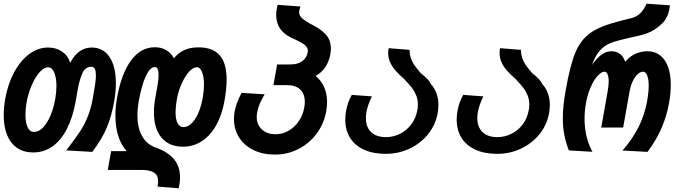

<svg xmlns="http://www.w3.org/2000/svg" viewBox="-21 -814 3641 1034"><path d="M-1 -193.5Q-1 -235 7 -281Q21 -360.5 54.5 -423.5Q88 -486.5 135.8 -522.2Q183.5 -558 237.5 -558Q282 -558 313.8 -536Q345.5 -514 357 -475.5Q378.5 -517.5 408 -537.8Q437.5 -558 472.5 -558Q535 -558 569 -506.8Q603 -455.5 603 -366.5Q603 -321 594 -268.5Q580 -188.5 554 -126.5Q528 -64.5 476 4L336 -4Q384 -67.5 408 -103.2Q432 -139 450.2 -183Q468.5 -227 479 -285.5Q487.5 -335 491.5 -361.5Q495.5 -388 495.5 -409Q495.5 -431 489.8 -442.8Q484 -454.5 470.5 -454.5Q438 -454.5 422.2 -418.8Q406.5 -383 396.5 -326L386.5 -268Q371 -182 339.5 -120.2Q308 -58.5 262 -25.8Q216 7 158 7Q107.5 7 71.8 -17Q36 -41 17.5 -86.2Q-1 -131.5 -1 -193.5ZM276.5 -281Q283 -320 283 -350Q283 -395 271.2 -423.2Q259.5 -451.5 238.5 -451.5Q215.5 -451.5 192 -425Q168.5 -398.5 149.8 -355Q131 -311.5 122.5 -264Q116 -228.5 116 -196Q116 -153.5 127.8 -128.5Q139.5 -103.5 162.5 -103.5Q187.5 -103.5 210.5 -127.2Q233.5 -151 250.8 -191.5Q268 -232 276.5 -281Z M830.5 162Q830.5 129.5 808 115.2Q785.5 101 739 101H559.5L577.5 0H662Q632 -31 616.2 -80.5Q600.5 -130 600.5 -191.5Q600.5 -239 609 -285Q632 -417 684.5 -488.2Q737 -559.5 812.5 -559.5Q849 -559.5 875.2 -543.5Q901.5 -527.5 915.5 -500Q938 -528.5 970.2 -543.8Q1002.5 -559 1049 -559Q1125 -559 1162.2 -516.2Q1199.5 -473.5 1199.5 -385Q1199.5 -336.5 1188 -271.5Q1174.5 -194.5 1143 -139Q1111.5 -83.5 1066 -53.8Q1020.5 -24 964.5 -24Q889.5 -24 848.8 -72.8Q808 -121.5 808 -208.5Q808 -246.5 815 -284.5L826.5 -349Q833 -384.5 833 -410.5Q833 -453 813.5 -453Q787 -453 764.2 -403.8Q741.5 -354.5 726 -268Q719 -227 719 -193Q719 -128 742.8 -83.8Q766.5 -39.5 811.5 -21.5Q881 2 914.8 41.8Q948.5 81.5 948.5 141.5Q948.5 167.5 941.5 200L827 191Q830.5 176.5 830.5 162ZM1071 -288.5Q1077.5 -325.5 1077.5 -358Q1077.5 -400.5 1067 -426.2Q1056.5 -452 1039.5 -452Q1020 -452 998.2 -428.8Q976.5 -405.5 958 -365.2Q939.5 -325 931 -276.5Q924.5 -239.5 924.5 -209Q924.5 -170.5 935.5 -150Q946.5 -129.5 967 -129.5Q989 -129.5 1009.8 -148.8Q1030.5 -168 1046.5 -204Q1062.5 -240 1071 -288.5Z M1239 -173Q1239 -193.5 1242.5 -213Q1246.5 -235 1255 -258.8Q1263.5 -282.5 1280 -314L1404.5 -306Q1387 -277 1377.5 -254.8Q1368 -232.5 1363.5 -206.5Q1361.5 -196.5 1361.5 -184.5Q1361.5 -142.5 1389.5 -116.8Q1417.5 -91 1463.5 -91Q1500 -91 1532.8 -109.8Q1565.5 -128.5 1588 -161.2Q1610.5 -194 1617.5 -234.5Q1620.5 -251 1620.5 -265Q1620.5 -308.5 1596 -332Q1571.5 -355.5 1525.5 -355.5H1451.5L1471.5 -467H1544.5Q1582 -467 1606.2 -484.2Q1630.5 -501.5 1636 -531.5Q1637 -538.5 1637 -541Q1637 -556.5 1623.2 -569.2Q1609.5 -582 1572.5 -599.5Q1519 -620 1492.8 -652.8Q1466.5 -685.5 1466.5 -732.5Q1466.5 -759 1474.5 -788L1597 -779Q1590 -759.5 1590 -747.5Q1590 -732.5 1602.8 -719Q1615.5 -705.5 1649.5 -686Q1700 -662.5 1730.5 -631.5Q1761 -600.5 1761 -551.5Q1761 -540 1758.5 -524Q1744 -441.5 1679 -405Q1709.5 -379.5 1725 -343.8Q1740.5 -308 1740.5 -264.5Q1740.5 -241 1736 -215.5Q1724 -148 1684.5 -94.8Q1645 -41.5 1586.2 -11.5Q1527.5 18.5 1459.5 18.5Q1394 18.5 1344 -6Q1294 -30.5 1266.5 -74Q1239 -117.5 1239 -173Z M1838.5 -169.5Q1838.5 -193 1843 -217.5Q1850.5 -262.5 1873.5 -303L1982 -295Q1960 -250.5 1952.5 -211Q1949.5 -194 1949.5 -178Q1949.5 -129 1978 -102.2Q2006.5 -75.5 2057 -75.5Q2098 -75.5 2134 -93.8Q2170 -112 2194.5 -145Q2219 -178 2226.5 -220.5Q2229.5 -236.5 2229.5 -251Q2229.5 -278.5 2220 -301.2Q2210.5 -324 2196 -342.5Q2181.5 -361 2156 -388Q2127.5 -413 2109.5 -433.5Q2091.5 -454 2080.5 -477.5Q2069.5 -501 2069.5 -528.5Q2069.5 -539.5 2072 -554.5L2184.5 -545.5Q2185 -522 2190.5 -504Q2196 -486 2208.5 -466.8Q2221 -447.5 2245.5 -419.5Q2289.5 -386 2299.5 -361.5Q2340 -316.5 2340 -249Q2340 -229.5 2336 -204.5Q2325 -142.5 2285.2 -92.5Q2245.5 -42.5 2185.5 -14Q2125.5 14.5 2056.5 14.5Q1988.5 14.5 1939.5 -7.8Q1890.5 -30 1864.5 -71.5Q1838.5 -113 1838.5 -169.5Z M2438.5 -169.5Q2438.5 -193 2443 -217.5Q2450.5 -262.5 2473.5 -303L2582 -295Q2560 -250.5 2552.5 -211Q2549.5 -194 2549.5 -178Q2549.5 -129 2578 -102.2Q2606.5 -75.5 2657 -75.5Q2698 -75.5 2734 -93.8Q2770 -112 2794.5 -145Q2819 -178 2826.5 -220.5Q2829.5 -236.5 2829.5 -251Q2829.5 -278.5 2820 -301.2Q2810.5 -324 2796 -342.5Q2781.5 -361 2756 -388Q2727.5 -413 2709.5 -433.5Q2691.5 -454 2680.5 -477.5Q2669.5 -501 2669.5 -528.5Q2669.5 -539.5 2672 -554.5L2784.5 -545.5Q2785 -522 2790.5 -504Q2796 -486 2808.5 -466.8Q2821 -447.5 2845.5 -419.5Q2889.5 -386 2899.5 -361.5Q2940 -316.5 2940 -249Q2940 -229.5 2936 -204.5Q2925 -142.5 2885.2 -92.5Q2845.5 -42.5 2785.5 -14Q2725.5 14.5 2656.5 14.5Q2588.5 14.5 2539.5 -7.8Q2490.5 -30 2464.5 -71.5Q2438.5 -113 2438.5 -169.5Z M3010 -177Q3010 -243 3025.5 -328Q3049 -462.5 3077.8 -531.2Q3106.5 -600 3159 -637Q3211.5 -674 3312.5 -699.5L3379.5 -716.5Q3410.5 -724.5 3429.5 -744.8Q3448.5 -765 3461 -794L3587 -785.5Q3583 -754.5 3577 -738.2Q3571 -722 3556 -699Q3530 -671 3499 -651.8Q3468 -632.5 3414.5 -620.5L3347.5 -605.5Q3295.5 -593.5 3265.2 -581.5Q3235 -569.5 3209.8 -542Q3184.5 -514.5 3167.5 -464.5Q3193 -501 3218 -519.5Q3243 -538 3272 -538Q3296 -538 3315.8 -525Q3335.5 -512 3346 -481.5Q3376.5 -516 3407.2 -527Q3438 -538 3467 -538Q3504.5 -538 3532.8 -517Q3561 -496 3576.2 -455Q3591.5 -414 3591.5 -356Q3591.5 -313.5 3582.5 -261Q3569.5 -188 3541 -122.8Q3512.5 -57.5 3466 4L3331.5 -3.5Q3385.5 -65 3418.2 -130.5Q3451 -196 3465 -274Q3472.5 -320 3472.5 -352.5Q3472.5 -388.5 3464.2 -408.2Q3456 -428 3442 -428Q3427.5 -428 3412.8 -414.2Q3398 -400.5 3386.2 -375.8Q3374.5 -351 3369 -319L3335 -127H3217L3252.5 -328Q3257 -355 3257 -375.5Q3257 -400.5 3251 -414.2Q3245 -428 3234.5 -428Q3218.5 -428 3198.5 -406.8Q3178.5 -385.5 3161 -346.5Q3143.5 -307.5 3134.5 -258Q3127 -215.5 3127 -174Q3127 -75 3169.5 3.5L3042.5 -4Q3026.5 -45 3018.2 -87Q3010 -129 3010 -177Z"/></svg>

Font: JuliaMono
Style: Bold Italic
Weight: 700
Italic angle: -9°
Monospace: yes
Designer: cormullion
Foundry: corm
Version: Version 0.057; ttfautohint (v1.8.4)